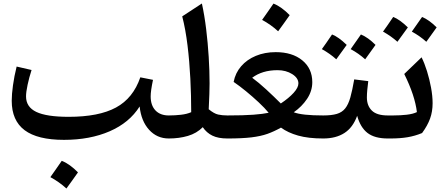

<svg xmlns="http://www.w3.org/2000/svg" viewBox="-20 -784 2523 1087"><path d="M770.5 -181.2Q712.9 -89.4 601.1 -40.8Q489.3 7.8 342.3 7.8Q192.4 7.8 119.4 -46.9Q46.4 -101.6 46.4 -213.4Q46.4 -250.5 53.5 -301.5Q60.5 -352.5 74.2 -407.2L158.7 -387.7Q145 -345.2 136.2 -304Q127.4 -262.7 127.4 -238.3Q127.4 -178.2 185.5 -150.4Q243.7 -122.6 368.7 -122.6Q539.6 -122.6 636.7 -175.3Q733.9 -228 774.4 -346.2L846.2 -332Q833 -269.5 833 -238.3Q833 -187.5 860.1 -158.9Q887.2 -130.4 935.5 -130.4H936V0H935.5Q868.7 0 824 -49.3Q779.3 -98.6 770.5 -181.2ZM329.6 126.5Q353 135.7 376 152.3Q398.9 168.9 421.4 191.9Q405.8 214.4 389.4 237.1Q373 259.8 356 283.2Q314.9 245.6 265.1 218.8Q281.7 195.3 297.6 172.6Q313.5 149.9 329.6 126.5Z M1123 -764.2Q1137.7 -697.3 1147.2 -619.1Q1156.7 -541 1161.6 -461.7Q1166.5 -382.3 1166.5 -312Q1166.5 -292.5 1165.3 -251Q1164.1 -209.5 1161.6 -165.5Q1191.9 -140.6 1215.1 -135.5Q1238.3 -130.4 1267.1 -130.4H1267.6V0H1267.1Q1215.3 0 1182.4 -16.1Q1149.4 -32.2 1127.9 -64Q1093.8 -29.3 1043.9 -14.6Q994.1 0 936 0Q926.8 0 922.4 -7.8Q918 -15.6 918 -34.7V-95.7Q918 -114.7 922.4 -122.6Q926.8 -130.4 936 -130.4Q970.7 -130.4 1004.6 -134.3Q1038.6 -138.2 1062.5 -148.9Q1062.5 -242.7 1057.6 -339.4Q1052.7 -436 1041.7 -526.4Q1030.8 -616.7 1011.7 -691.4Z M1541 -488.8Q1634.8 -488.8 1691.4 -442.4Q1748 -396 1748 -318.8Q1748 -268.6 1718.5 -224.4Q1689 -180.2 1643.1 -148.4Q1689 -130.4 1809.6 -130.4H1810.1V0H1809.6Q1725.6 0 1667.7 -16.4Q1609.9 -32.7 1570.8 -61.5Q1531.7 -39.6 1493.9 -26.1Q1456.1 -12.7 1403.3 -6.3Q1350.6 0 1267.6 0Q1261.2 0 1255.4 -7.6Q1249.5 -15.1 1249.5 -34.7V-95.7Q1249.5 -114.7 1254.6 -122.6Q1259.8 -130.4 1267.6 -130.4Q1359.4 -130.4 1414.3 -134.5Q1469.2 -138.7 1501 -145.5Q1479 -172.4 1444.6 -204.6Q1410.2 -236.8 1372.6 -267.6Q1335 -298.3 1302.7 -320.3Q1312.5 -371.1 1345.2 -408.9Q1377.9 -446.8 1428.5 -467.8Q1479 -488.8 1541 -488.8ZM1551.3 -386.7Q1464.8 -386.7 1407.7 -343.8Q1443.8 -317.4 1487.1 -277.6Q1530.3 -237.8 1569.8 -198.2Q1615.2 -228.5 1642.3 -258.3Q1669.4 -288.1 1669.4 -312Q1669.4 -342.3 1634.3 -364.5Q1599.1 -386.7 1551.3 -386.7ZM1528.3 -763.7Q1551.8 -754.4 1574.7 -737.8Q1597.7 -721.2 1620.1 -698.2Q1604.5 -675.8 1588.1 -653.1Q1571.8 -630.4 1554.7 -606.9Q1513.7 -644.5 1463.9 -671.4Q1480.5 -694.8 1496.3 -717.5Q1512.2 -740.2 1528.3 -763.7Z M1802.2 -505.9Q1824.7 -536.6 1859.9 -588.9Q1896 -575.2 1942.9 -529.8Q1903.8 -475.6 1883.8 -448.2Q1848.1 -480.5 1802.2 -505.9ZM1965.3 -505.9 2023.4 -588.9Q2063.5 -572.3 2106 -529.8Q2084 -498.5 2047.4 -448.2Q2010.7 -481.4 1965.3 -505.9ZM1810.1 0Q1800.8 0 1796.4 -7.8Q1792 -15.6 1792 -34.7V-95.7Q1792 -114.7 1796.4 -122.6Q1800.8 -130.4 1810.1 -130.4Q1857.4 -130.4 1887 -139.2Q1916.5 -147.9 1934.3 -170.2Q1952.1 -192.4 1963.4 -232.2Q1974.6 -272 1985.4 -334.5L2064.9 -324.7Q2061.5 -298.3 2059.3 -274.9Q2057.1 -251.5 2057.1 -232.4Q2057.1 -185.5 2085.2 -158Q2113.3 -130.4 2175.3 -130.4H2175.8V0H2175.3Q2101.6 0 2061 -31Q2020.5 -62 2002 -128.4Q1978 -62 1929.9 -31Q1881.8 0 1810.1 0Z M2148.4 -605Q2170.9 -635.7 2206.1 -688Q2242.2 -674.3 2289.1 -628.9Q2250 -574.7 2230 -547.4Q2194.3 -579.6 2148.4 -605ZM2311.5 -605 2369.6 -688Q2409.7 -671.4 2452.1 -628.9Q2430.2 -597.7 2393.6 -547.4Q2356.9 -580.6 2311.5 -605ZM2175.8 0Q2166.5 0 2162.1 -7.8Q2157.7 -15.6 2157.7 -34.7V-95.7Q2157.7 -114.7 2162.1 -122.6Q2166.5 -130.4 2175.8 -130.4H2206.1Q2246.6 -130.4 2282.7 -134.5Q2318.8 -138.7 2340.3 -149.4Q2329.1 -243.2 2268.6 -365.2L2366.7 -459.5Q2383.3 -426.3 2397.5 -380.9Q2411.6 -335.4 2420.4 -287.8Q2429.2 -240.2 2429.2 -199.7Q2429.2 -152.3 2414.8 -112.5Q2400.4 -72.8 2369.6 -30.8Q2329.6 -14.2 2287.4 -7.1Q2245.1 0 2189.9 0Z"/></svg>

Font: Pinar DS1 SemiBold
Style: Regular
Weight: 600
Designer: Amin Abedi
Version: Version 3.000